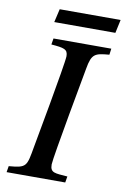

<svg xmlns="http://www.w3.org/2000/svg" viewBox="-90 -864 601 919"><g transform="rotate(10 210.0 -405.0)"><path d="M9 1H294L299 -29C239 -34 215 -31 215 -73C215 -105 298 -553 298 -553C311 -628 327 -632 396 -638L400 -668H119L114 -638C176 -633 195 -629 195 -595C195 -560 117 -140 117 -140C100 -44 101 -36 14 -29ZM109 -746H406L420 -811H124Z"/></g></svg>

Font: KpRoman
Style: SemiboldItalic
Weight: 600
Italic angle: -11°
Version: Version 0.66